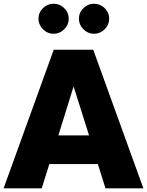

<svg xmlns="http://www.w3.org/2000/svg" viewBox="-42 -1019 796 1039"><path d="M248.8 -836.2Q215 -836.2 190.6 -860.6Q166.2 -885 166.2 -917.5Q166.2 -951.2 190.6 -975Q215 -998.8 248.8 -998.8Q281.2 -998.8 305.6 -975Q330 -951.2 330 -917.5Q330 -885 305.6 -860.6Q281.2 -836.2 248.8 -836.2ZM466.2 -836.2Q433.8 -836.2 409.4 -860.6Q385 -885 385 -917.5Q385 -951.2 409.4 -975Q433.8 -998.8 466.2 -998.8Q500 -998.8 524.4 -975Q548.8 -951.2 548.8 -917.5Q548.8 -885 524.4 -860.6Q500 -836.2 466.2 -836.2ZM528.8 0 487.5 -131.2H225L183.8 0H-22.5L248.8 -750H462.5L733.8 0ZM273.8 -286.2H440L356.2 -551.2Z"/></svg>

Font: Now Alt Black
Style: Regular
Weight: 900
Designer: Alfredo Marco Pradil
Foundry: Alfredo Marco Pradil
Version: Version 1.002;PS 001.002;hotconv 1.0.88;makeotf.lib2.5.64775